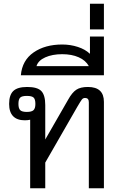

<svg xmlns="http://www.w3.org/2000/svg" viewBox="-20 -1011 637 1031"><path d="M142 -368Q128 -365 113 -365Q72 -365 50.5 -387Q29 -409 29 -453Q29 -501 51.5 -522.5Q74 -544 126 -544Q181 -544 202 -522Q223 -500 223 -447V-262L346 -476Q367 -514 389.5 -529Q412 -544 452 -544Q538 -544 538 -464V0H457V-462Q457 -485 437 -485Q426 -485 419.5 -476.5Q413 -468 396 -439L223 -138V0H142ZM170 -453Q170 -478 160.5 -487Q151 -496 124 -496Q98 -496 88.5 -487Q79 -478 79 -453Q79 -429 88.5 -419.5Q98 -410 124 -410Q150 -410 160 -419.5Q170 -429 170 -453Z M314 -772Q358 -772 398 -759Q438 -746 463 -722V-815H538V-607H92Q99 -687 160.5 -729.5Q222 -772 314 -772ZM457 -656Q440 -687 402.5 -703.5Q365 -720 314 -720Q261 -720 223 -703Q185 -686 176 -656Z M463 -991H538V-853H463Z"/></svg>

Font: Pridi Light
Style: Regular
Weight: 300
Designer: Katatrad Team
Foundry: CadsonDemak
Version: Version 1.003